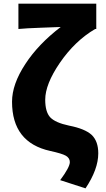

<svg xmlns="http://www.w3.org/2000/svg" viewBox="-20 -819 579 1053"><path d="M310 169Q363 98 363 70Q363 48 341 35Q320 23 256 9Q46 -37 46 -261Q46 -357 119 -468Q190 -577 313 -671Q303 -670 206 -667Q121 -664 81 -660V-799H508V-660H502Q391 -595 308 -474Q228 -357 228 -272Q228 -206 255 -176Q283 -146 359 -130Q446 -113 483 -79Q519 -44 519 22Q519 109 449 214Z"/></svg>

Font: Source Han Sans CN Heavy
Style: Bold
Weight: 900
Designer: Ryoko NISHIZUKA (kana & ideographs); Paul D. Hunt (Latin, Greek & Cyrillic); Wenlong ZHANG (bopomofo); Sandoll Communica
Foundry: Adobe Systems Incorporated
Version: Version 1.000;PS 1;hotconv 1.0.78;makeotf.lib2.5.61930